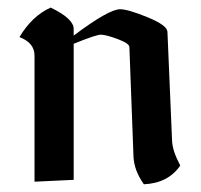

<svg xmlns="http://www.w3.org/2000/svg" viewBox="-20 -473 529 505"><path d="M173.8 -357.9V0L70.8 4.9V-326.7Q70.8 -360.4 31.2 -375.5Q64 -430.7 113.3 -453.1Q173.8 -423.8 173.8 -397V-379.4Q266.1 -448.7 295.9 -448.7Q316.4 -448.7 367.9 -427.7Q419.4 -406.7 420.4 -389.6L432.6 -102.5Q433.6 -76.2 454.1 -37.6Q422.4 8.8 358.4 11.7Q332.5 -24.9 331.1 -61.5L320.3 -349.6Q319.8 -358.9 289.1 -370.4Q258.3 -381.8 245.1 -381.8Q232.9 -381.8 173.8 -357.9Z"/></svg>

Font: Balgruf
Style: Regular
Weight: 500
Designer: Paul James MIller
Foundry: High-Logic / Made with FontCreator
Version: Version 1.201;March 28, 2021;FontCreator 13.0.0.2683 64-bit